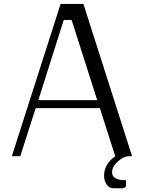

<svg xmlns="http://www.w3.org/2000/svg" viewBox="-20 -812 748 998"><path d="M311.5 -708.5 179.2 -291.5H485.4L352.1 -708.5ZM294.9 -791.5H413.6L666.5 0H651.9Q622.1 0 592.3 27.6Q562.5 55.2 562.5 83.5Q562.5 125 635.3 125V146Q635.3 152.8 634.5 156.2Q633.8 159.7 628.9 163.1Q624 166.5 614.7 166.5H568.8Q546.9 166.5 533.9 146.5Q521 126.5 521 101.1Q521 41.5 579.1 0L499 -250H165.5L85.4 0H41.5Z"/></svg>

Font: Resagnicto
Style: Regular
Weight: 500
Version: Version 0.9991